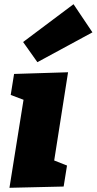

<svg xmlns="http://www.w3.org/2000/svg" viewBox="-20 -888 460 914"><path d="M25 6 92 -413 31 -436 47 -536 304 -544 238 -124 299 -100 283 0ZM158 -592 90 -688 330 -868 420 -734Z"/></svg>

Font: Bitter Black
Style: Italic
Weight: 900
Italic angle: -9°
Designer: Sol Matas, and Bitter project Authors
Foundry: Sol Matas
Version: Version 2.001